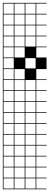

<svg xmlns="http://www.w3.org/2000/svg" viewBox="-20 -1025 348 1352"><path d="M0 307.7V-1004.8H307.7V-1000H235.6V-927.9H307.7V-923.1H235.6V-851H307.7V-846.2H235.6V-774H307.7V-769.2H235.6V-697.1H307.7V-692.3H235.6V-620.2H307.7V-538.5H235.6V-466.3H307.7V-461.5H235.6V-389.4H307.7V-384.6H235.6V-312.5H307.7V-307.7H235.6V-235.6H307.7V-230.8H235.6V-158.7H307.7V-153.8H235.6V-81.7H307.7V-76.9H235.6V-4.8H307.7V0H235.6V72.1H307.7V76.9H235.6V149H307.7V153.8H235.6V226H307.7V230.8H235.6V302.9H307.7V307.7ZM158.7 -927.9H230.8V-1000H158.7ZM81.7 -927.9H153.8V-1000H81.7ZM4.8 -927.9H76.9V-1000H4.8ZM158.7 -851H230.8V-923.1H158.7ZM81.7 -851H153.8V-923.1H81.7ZM4.8 -851H76.9V-923.1H4.8ZM158.7 -774H230.8V-846.2H158.7ZM81.7 -774H153.8V-846.2H81.7ZM4.8 -774H76.9V-846.2H4.8ZM158.7 -697.1H230.8V-769.2H158.7ZM81.7 -697.1H153.8V-769.2H81.7ZM4.8 -697.1H76.9V-769.2H4.8ZM153.8 -692.3H81.7V-620.2H153.8ZM4.8 -620.2H76.9V-692.3H4.8ZM158.7 -543.3H230.8V-615.4H158.7ZM4.8 -543.3H76.9V-615.4H4.8ZM4.8 -466.3H76.9V-538.5H4.8ZM81.7 -466.3H153.8V-538.5H81.7ZM4.8 -389.4H76.9V-461.5H4.8ZM158.7 -389.4H230.8V-461.5H158.7ZM81.7 -389.4H153.8V-461.5H81.7ZM4.8 -312.5H76.9V-384.6H4.8ZM158.7 -312.5H230.8V-384.6H158.7ZM81.7 -312.5H153.8V-384.6H81.7ZM4.8 -235.6H76.9V-307.7H4.8ZM158.7 -235.6H230.8V-307.7H158.7ZM81.7 -235.6H153.8V-307.7H81.7ZM158.7 -158.7H230.8V-230.8H158.7ZM81.7 -158.7H153.8V-230.8H81.7ZM4.8 -158.7H76.9V-230.8H4.8ZM4.8 -81.7H76.9V-153.8H4.8ZM158.7 -81.7H230.8V-153.8H158.7ZM81.7 -81.7H153.8V-153.8H81.7ZM4.8 -4.8H76.9V-76.9H4.8ZM158.7 -4.8H230.8V-76.9H158.7ZM81.7 -4.8H153.8V-76.9H81.7ZM4.8 72.1H76.9V0H4.8ZM158.7 72.1H230.8V0H158.7ZM81.7 72.1H153.8V0H81.7ZM158.7 149H230.8V76.9H158.7ZM81.7 149H153.8V76.9H81.7ZM4.8 149H76.9V76.9H4.8ZM158.7 226H230.8V153.8H158.7ZM81.7 226H153.8V153.8H81.7ZM4.8 226H76.9V153.8H4.8ZM158.7 302.9H230.8V230.8H158.7ZM81.7 302.9H153.8V230.8H81.7ZM4.8 302.9H76.9V230.8H4.8Z"/></svg>

Font: Jacquarda Bastarda 9 Charted
Style: Regular
Weight: 400
Designer: Sarah Cadigan-Fried
Version: Version 1.000; ttfautohint (v1.8.4.7-5d5b)